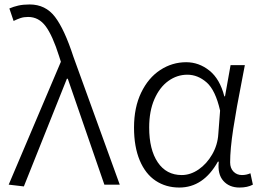

<svg xmlns="http://www.w3.org/2000/svg" viewBox="-20 -828 1173 861"><path d="M253 -551 245 -576Q216 -668 185 -710Q154 -752 106 -752Q87 -752 72 -747Q57 -742 41 -734L22 -790Q40 -798 62 -803Q84 -808 113 -808Q184 -808 226.5 -752.5Q269 -697 309 -574L517 0H448L284 -475H280L87 8L19 0Z M581 -256Q581 -346 613 -412.5Q645 -479 698.5 -514Q752 -549 815 -549Q872 -549 919 -511.5Q966 -474 986 -396H989L1014 -536H1078L1065 -468Q1040 -342 1026 -250.5Q1012 -159 1012 -100Q1012 -74 1027 -58.5Q1042 -43 1065 -43Q1085 -43 1103 -51L1114 0Q1090 13 1054 13Q1008 13 981.5 -17Q955 -47 961 -103H957Q892 13 784 13Q724 13 678 -17.5Q632 -48 606.5 -109Q581 -170 581 -256ZM959 -227 967 -332Q946 -424 906.5 -458.5Q867 -493 820 -493Q774 -493 735 -465Q696 -437 672.5 -383.5Q649 -330 649 -256Q649 -157 687.5 -100Q726 -43 795 -43Q834 -43 870.5 -68Q907 -93 931.5 -135.5Q956 -178 959 -227Z"/></svg>

Font: 寒蝉端黑体 Light
Style: Regular
Weight: 300
Designer: ChillDuanSans {Warren2060}; 
Source Han Sans {Ryoko NISHIZUKA 西塚涼子 (kana, bopomofo & ideographs); Paul D. Hunt (Latin, G
Foundry: ChillType&Adobe
Version: Version 1.300;Glyphs 3.3 (3306)